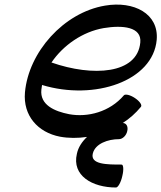

<svg xmlns="http://www.w3.org/2000/svg" viewBox="-20 -583 718 854"><path d="M526 -36C556 -55 583 -79 607 -108C613 -116 601 -133 580 -147C559 -161 537 -166 531 -159C468 -85 370 -60 288 -75C221 -88 157 -117 164 -184C165 -191 166 -198 167 -205C401 -134 661 -223 677 -406C687 -522 576 -580 447 -558C263 -527 107 -351 91 -172C82 -69 148 6 247 25C285 32 326 32 367 26C345 47 328 72 322 101C299 198 390 251 496 251C505 251 518 228 524 200C531 172 529 149 521 149C456 149 380 149 393 99C404 56 460 36 509 36C525 36 542 20 546 0C551 -20 542 -36 526 -36ZM441 -458C525 -472 611 -464 604 -394C591 -253 392 -241 209 -305C261 -382 348 -442 441 -458Z"/></svg>

Font: Nupuram Medium Oblique
Style: Regular
Weight: 500
Designer: Santhosh Thottingal (santhosh.thottingal@gmail.com)
Foundry: SMC
Version: Version 1.000